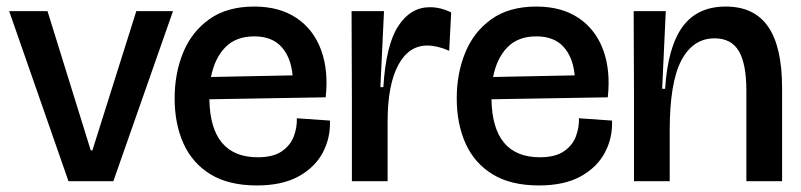

<svg xmlns="http://www.w3.org/2000/svg" viewBox="-20 -553 2445 586"><path d="M189 0 8 -519H125L257 -94H262L396 -519H508L326 0Z M764 13Q678 13 622.5 -21Q567 -55 540 -115Q513 -175 513 -253Q513 -329 539 -392.5Q565 -456 619 -494.5Q673 -533 756 -533Q833 -533 885 -498Q937 -463 960 -400.5Q983 -338 974 -256L619 -250Q622 -73 767 -73Q814 -73 840.5 -91.5Q867 -110 877 -137.5Q887 -165 886 -192L987 -185Q989 -132 965 -87Q941 -42 891 -14.5Q841 13 764 13ZM756 -442Q700 -442 667.5 -408.5Q635 -375 624 -318L873 -323Q868 -378 839 -410Q810 -442 756 -442Z M1054 0V-256L1053 -519H1152L1141 -287H1150Q1158 -416 1195.5 -473.5Q1233 -531 1292 -531Q1325 -531 1357 -515L1351 -398Q1333 -406 1316 -410Q1299 -414 1284 -414Q1227 -414 1195 -353.5Q1163 -293 1163 -182V0Z M1625 13Q1539 13 1483.5 -21Q1428 -55 1401 -115Q1374 -175 1374 -253Q1374 -329 1400 -392.5Q1426 -456 1480 -494.5Q1534 -533 1617 -533Q1694 -533 1746 -498Q1798 -463 1821 -400.5Q1844 -338 1835 -256L1480 -250Q1483 -73 1628 -73Q1675 -73 1701.5 -91.5Q1728 -110 1738 -137.5Q1748 -165 1747 -192L1848 -185Q1850 -132 1826 -87Q1802 -42 1752 -14.5Q1702 13 1625 13ZM1617 -442Q1561 -442 1528.5 -408.5Q1496 -375 1485 -318L1734 -323Q1729 -378 1700 -410Q1671 -442 1617 -442Z M1915 0V-259L1914 -519H2012L2001 -282H2010Q2018 -409 2063 -471Q2108 -533 2195 -533Q2282 -533 2324.5 -471.5Q2367 -410 2367 -284V0H2258V-276Q2258 -358 2235 -397Q2212 -436 2161 -436Q2095 -436 2059.5 -368.5Q2024 -301 2024 -155V0Z"/></svg>

Font: Bricolage Grotesque 96pt Medium
Style: Regular
Weight: 500
Designer: Mathieu Triay
Foundry: Atelier Triay
Version: Version 1.001; ttfautohint (v1.8.4.7-5d5b);gftools[0.9.33.de